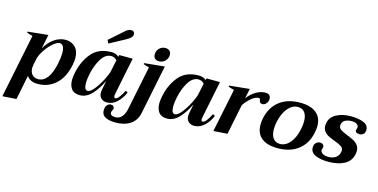

<svg xmlns="http://www.w3.org/2000/svg" viewBox="-94 -1271 3922 1991"><g transform="rotate(15 1867.0 -276.0)"><path d="M137 -457Q120 -460 101 -466.5Q82 -473 75 -475L77 -487L294 -509L263 -356Q301 -426 359.5 -466.5Q418 -507 480 -507Q544 -507 585 -466Q626 -425 626 -347Q626 -318 618 -276Q590 -136 510 -63Q430 10 316 10Q274 10 244 -4.5Q214 -19 199 -45L146 218L-3 228ZM468 -250Q482 -320 482 -365Q482 -410 469 -434Q456 -458 430 -458Q403 -458 363.5 -425Q324 -392 288.5 -341.5Q253 -291 239 -243L224 -171Q220 -147 220 -137Q220 -94 242.5 -66.5Q265 -39 308 -39Q424 -39 468 -250Z M900 -619 1043 -745Q1052 -755 1071 -767.5Q1090 -780 1111 -780Q1130 -780 1139.5 -770Q1149 -760 1149 -746Q1149 -726 1134 -710Q1119 -694 1089 -677L917 -584ZM651 -123Q651 -154 660 -199Q685 -326 759.5 -416.5Q834 -507 973 -507Q1023 -507 1053 -479L1057 -498H1202L1122 -104Q1118 -84 1118 -77Q1118 -55 1135 -55Q1152 -55 1176 -87Q1200 -119 1218 -158L1242 -145Q1214 -78 1166 -34Q1118 10 1059 10Q1024 10 999 -11.5Q974 -33 974 -75Q974 -88 977 -104L997 -204Q952 -110 895 -50Q838 10 768 10Q706 10 678.5 -27Q651 -64 651 -123ZM1018 -319 1043 -438Q1016 -467 982 -467Q919 -467 874.5 -395Q830 -323 810 -224Q807 -211 803 -182.5Q799 -154 799 -128Q799 -54 836 -54Q865 -54 904.5 -103.5Q944 -153 977.5 -218Q1011 -283 1018 -319Z M1411 -599Q1411 -639 1437.5 -666Q1464 -693 1502 -693Q1531 -693 1547.5 -677Q1564 -661 1564 -635Q1564 -596 1536.5 -569Q1509 -542 1471 -542Q1443 -542 1427 -557.5Q1411 -573 1411 -599ZM1050 98Q1050 84 1053 69Q1056 52 1071.5 36Q1087 20 1106 20Q1125 20 1134.5 29Q1144 38 1144 52Q1144 58 1143 61Q1141 68 1135 79Q1129 90 1129 101Q1129 118 1143.5 126.5Q1158 135 1184 135Q1226 135 1253 104Q1280 73 1291 21L1388 -454Q1366 -459 1326 -473L1328 -484L1545 -506L1438 21Q1421 104 1358.5 146Q1296 188 1202 188Q1050 188 1050 98Z M1588 -123Q1588 -154 1597 -199Q1622 -326 1696.5 -416.5Q1771 -507 1910 -507Q1960 -507 1990 -479L1994 -498H2139L2059 -104Q2055 -84 2055 -77Q2055 -55 2072 -55Q2089 -55 2113 -87Q2137 -119 2155 -158L2179 -145Q2151 -78 2103 -34Q2055 10 1996 10Q1961 10 1936 -11.5Q1911 -33 1911 -75Q1911 -88 1914 -104L1934 -204Q1889 -110 1832 -50Q1775 10 1705 10Q1643 10 1615.5 -27Q1588 -64 1588 -123ZM1955 -319 1980 -438Q1953 -467 1919 -467Q1856 -467 1811.5 -395Q1767 -323 1747 -224Q1744 -211 1740 -182.5Q1736 -154 1736 -128Q1736 -54 1773 -54Q1802 -54 1841.5 -103.5Q1881 -153 1914.5 -218Q1948 -283 1955 -319Z M2681 -462Q2681 -448 2679 -441Q2675 -423 2658.5 -407Q2642 -391 2623 -391Q2604 -391 2597.5 -399.5Q2591 -408 2588 -423Q2585 -434 2582.5 -438.5Q2580 -443 2573 -443Q2536 -443 2495.5 -410Q2455 -377 2419 -325L2353 0L2204 10L2300 -457Q2266 -464 2238 -476L2240 -487L2456 -509L2434 -402Q2467 -449 2518.5 -481.5Q2570 -514 2625 -514Q2653 -514 2667 -500Q2681 -486 2681 -462Z M2659 -180Q2659 -214 2666 -248Q2691 -371 2777 -439Q2863 -507 2999 -507Q3113 -507 3173 -457.5Q3233 -408 3233 -317Q3233 -288 3225 -248Q3201 -126 3114.5 -58Q3028 10 2893 10Q2778 10 2718.5 -39Q2659 -88 2659 -180ZM3078 -248Q3087 -292 3087 -328Q3087 -390 3061.5 -424Q3036 -458 2989 -458Q2928 -458 2880.5 -401.5Q2833 -345 2813 -248Q2805 -211 2805 -171Q2805 -108 2831 -73.5Q2857 -39 2904 -39Q2965 -39 3012 -95Q3059 -151 3078 -248Z M3243 -92Q3243 -103 3246 -115Q3248 -130 3265 -145.5Q3282 -161 3306 -161Q3326 -161 3338 -148.5Q3350 -136 3347 -119Q3345 -112 3343 -105.5Q3341 -99 3339 -93Q3337 -82 3346 -69Q3355 -56 3374.5 -47.5Q3394 -39 3421 -39Q3472 -39 3503 -61Q3534 -83 3542 -127Q3543 -131 3543 -139Q3543 -166 3519 -182Q3495 -198 3446 -216Q3402 -232 3375 -246Q3348 -260 3329 -284.5Q3310 -309 3310 -345Q3310 -355 3314 -377Q3326 -439 3390.5 -473Q3455 -507 3542 -507Q3627 -507 3680.5 -484.5Q3734 -462 3734 -411Q3734 -400 3731 -388Q3728 -374 3712.5 -362Q3697 -350 3673 -350Q3652 -350 3640 -359.5Q3628 -369 3631 -384Q3632 -390 3634.5 -398.5Q3637 -407 3638 -411Q3641 -429 3622 -444.5Q3603 -460 3564 -460Q3523 -460 3495 -445Q3467 -430 3461 -397Q3460 -393 3460 -385Q3460 -358 3483.5 -342.5Q3507 -327 3557 -307Q3601 -290 3628.5 -275Q3656 -260 3675.5 -235Q3695 -210 3695 -172Q3695 -163 3691 -139Q3675 -62 3607 -26Q3539 10 3436 10Q3352 10 3297.5 -14.5Q3243 -39 3243 -92Z"/></g></svg>

Font: Trirong
Style: Bold Italic
Weight: 700
Italic angle: -12°
Designer: Katatrad Team
Foundry: CadsonDemak
Version: Version 1.001